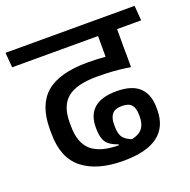

<svg xmlns="http://www.w3.org/2000/svg" viewBox="-134 -748 868 877"><g transform="rotate(-20 299.5 -310.0)"><path d="M356.5 -562H592L586 -634.5H350.5ZM498.5 -587.5H407.5V-476L498.5 -475.5ZM-11 -562H616L610.5 -634.5H-17ZM406.5 -588.5V-409L499 -377V-588.5ZM54 -238.5V-216Q54 -97.5 124.5 -42Q195 13.5 321.5 13.5Q434.5 13.5 490 -28.5Q545.5 -70.5 545.5 -151.5V-163.5Q545.5 -228.5 509.5 -262.5Q473.5 -296.5 399 -296.5Q325 -296.5 289.5 -265Q254 -233.5 254 -174V-167Q254 -124 269 -101.5Q284 -79 325.5 -65V-55L395.5 -64.5Q364.5 -75.5 350.8 -93Q337 -110.5 337 -149.5V-157.5Q337 -190.5 351.5 -207.5Q366 -224.5 398.5 -224.5Q433 -224.5 446.2 -207.8Q459.5 -191 459.5 -159V-150.5Q459.5 -101.5 428.8 -81Q398 -60.5 328 -60.5Q237 -60.5 193.2 -97.8Q149.5 -135 149.5 -219V-236Q149.5 -317 194.2 -353.2Q239 -389.5 338 -389.5Q363.5 -389.5 389 -388.5Q414.5 -387.5 441.8 -384.8Q469 -382 499.5 -377V-449Q451 -457 409.5 -461Q368 -465 321 -465Q182.5 -465 118.2 -410Q54 -355 54 -238.5Z"/></g></svg>

Font: Anek Devanagari Medium Medium
Style: Regular
Weight: 500
Version: Version 1.003